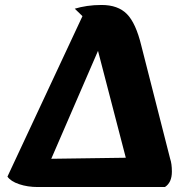

<svg xmlns="http://www.w3.org/2000/svg" viewBox="-20 -753 760 773"><path d="M389 -733Q455 -733 491 -696.5Q527 -660 549 -569L665 -114Q672 -94 672 -62Q672 -18 644 0H132Q91 0 57 -11.5Q23 -23 10 -42L312 -688L281 -718Q304 -725 331 -729Q358 -733 389 -733ZM358 -612 400 -607 164 -62 134 -113 561 -119 494 -89Z"/></svg>

Font: Merienda ExtraBold
Style: Regular
Weight: 800
Designer: Eduardo Rodriguez Tunni
Foundry: Eduardo Rodriguez Tunni
Version: Version 2.001